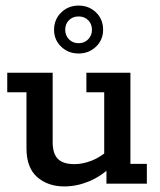

<svg xmlns="http://www.w3.org/2000/svg" viewBox="-20 -659 573 689"><path d="M211 10Q152 10 113.5 -23.5Q75 -57 75 -127V-328H6V-398H169V-149Q169 -108 187.5 -89Q206 -70 247 -70Q277 -70 309 -82.5Q341 -95 374 -124L354 -93V-328H290V-398H448V-71H507V0H362V-60L381 -63Q343 -26 299 -8Q255 10 211 10ZM262 -467Q225 -467 199.5 -491.5Q174 -516 174 -552Q174 -589 199.5 -614Q225 -639 262 -639Q299 -639 324.5 -614.5Q350 -590 350 -552Q350 -516 324.5 -491.5Q299 -467 262 -467ZM262 -504Q283 -504 296.5 -518Q310 -532 310 -552Q310 -573 296.5 -586.5Q283 -600 262 -600Q241 -600 227.5 -586.5Q214 -573 214 -552Q214 -532 227.5 -518Q241 -504 262 -504Z"/></svg>

Font: Rokkitt Medium
Style: Regular
Weight: 500
Version: Version 3.103